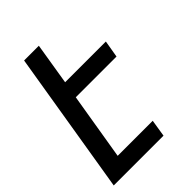

<svg xmlns="http://www.w3.org/2000/svg" viewBox="-215 -832 930 930"><g transform="rotate(-45 250.0 -367.5)"><path d="M4 0 125 -735H226L191 -520H470L455 -432H176L119 -88H359L345 0Z"/></g></svg>

Font: Iosevka Term Curly SmBd Obl
Style: Regular
Weight: 600
Italic angle: -9°
Designer: Belleve Invis
Foundry: Belleve Invis
Version: Version 32.3.0